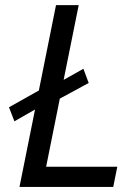

<svg xmlns="http://www.w3.org/2000/svg" viewBox="-20 -740 540 760"><path d="M118.7 -306.6 37.1 -259.8 15.6 -315.4 133.8 -381.8 201.7 -719.7H291.5L231.9 -423.8L310.1 -467.8L331.1 -411.6L216.8 -349.6L162.6 -80.1H444.3L428.2 0H57.1Z"/></svg>

Font: Reddit Sans Chocolate
Style: Italic
Weight: 400
Italic angle: -11.25°
Designer: Stephen Hutchings
Version: Version 1.013